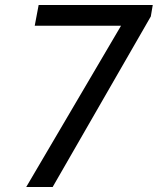

<svg xmlns="http://www.w3.org/2000/svg" viewBox="-20 -749 642 769"><path d="M464.8 -646H119.1L134.8 -729H591.8L584 -683.1L190.9 0H85Z"/></svg>

Font: Hack
Style: Italic
Weight: 400
Italic angle: -11°
Monospace: yes
Designer: Christopher Simpkins
Foundry: Christopher Simpkins
Version: Version 2.019; ttfautohint (v1.4.1) -l 4 -r 80 -G 350 -x 0 -